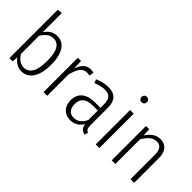

<svg xmlns="http://www.w3.org/2000/svg" viewBox="7 -1405 2069 2069"><g transform="rotate(45 1041.5 -370.5)"><path d="M462 -264Q462 -134 414.5 -61.5Q367 11 282 11Q241 11 206.5 -10Q172 -31 147 -66L143 0H93V-736L149 -743V-450Q204 -534 291 -534Q372 -534 417 -465Q462 -396 462 -264ZM403 -264Q403 -380 371.5 -433.5Q340 -487 280 -487Q238 -487 207.5 -463.5Q177 -440 149 -397V-119Q201 -36 273 -36Q335 -36 369 -92Q403 -148 403 -264Z M845 -528 835 -475Q816 -481 794 -481Q746 -481 716.5 -442.5Q687 -404 668 -323V0H612V-523H661L665 -412Q685 -473 718 -503.5Q751 -534 799 -534Q821 -534 845 -528Z M1261 -28 1248 11Q1214 3 1196 -16.5Q1178 -36 1173 -74Q1122 11 1028 11Q960 11 920 -32Q880 -75 880 -145Q880 -227 933 -270.5Q986 -314 1082 -314H1166V-370Q1166 -430 1141 -458.5Q1116 -487 1060 -487Q1004 -487 930 -457L915 -499Q998 -534 1067 -534Q1146 -534 1184 -493Q1222 -452 1222 -374V-107Q1222 -71 1231 -54Q1240 -37 1261 -28ZM1166 -130V-273H1089Q940 -273 940 -147Q940 -92 965.5 -63Q991 -34 1037 -34Q1122 -34 1166 -130Z M1477 -711Q1477 -693 1465.5 -681.5Q1454 -670 1436 -670Q1418 -670 1406.5 -682Q1395 -694 1395 -711Q1395 -728 1406.5 -740Q1418 -752 1436 -752Q1454 -752 1465.5 -740Q1477 -728 1477 -711ZM1464 0H1408V-523H1464Z M1994 -379V0H1938V-371Q1938 -431 1916.5 -459.5Q1895 -488 1852 -488Q1809 -488 1774 -459Q1739 -430 1707 -377V0H1651V-523H1700L1705 -433Q1769 -534 1863 -534Q1926 -534 1960 -493Q1994 -452 1994 -379Z"/></g></svg>

Font: Fira Sans Condensed Light
Style: Regular
Weight: 300
Width: 3
Designer: bBox Type GmbH & Carrois Corporate GbR & Edenspiekermann AG
Foundry: bBox Type GmbH & Carrois Corporate GbR & Edenspiekermann AG
Version: Version 4.301